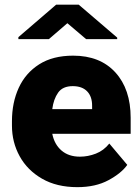

<svg xmlns="http://www.w3.org/2000/svg" viewBox="-20 -770 585 800"><path d="M302.2 9.8Q216.3 9.8 155.3 -25.4Q94.2 -60.5 62 -118.9Q29.8 -177.2 29.8 -246.6V-265.1Q29.8 -342.3 58.1 -404.1Q86.4 -465.8 143.3 -502Q200.2 -538.1 284.7 -538.1Q397 -538.1 460.7 -468.3Q524.4 -398.4 524.4 -279.3V-212.4H197.8Q206.5 -168.5 236.3 -142.8Q266.1 -117.2 313 -117.2Q346.7 -117.2 379.4 -129.9Q412.1 -142.6 435.5 -171.9L510.3 -83Q485.8 -48.3 432.1 -19.3Q378.4 9.8 302.2 9.8ZM283.2 -411.1Q241.2 -411.1 222.2 -384Q203.1 -356.9 197.8 -315.4H363.8V-328.1Q364.3 -367.2 343.3 -389.2Q322.3 -411.1 283.2 -411.1ZM308.1 -750.5 468.3 -613.3V-606.9H338.9L260.7 -673.3L183.6 -606.9H56.6V-615.2L213.9 -750.5Z"/></svg>

Font: Vazirmatn RD UI FD Black
Style: Regular
Weight: 900
Designer: Saber Rastikerdar
Foundry: Saber Rastikerdar
Version: Version 33.003